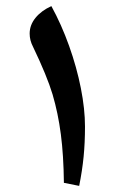

<svg xmlns="http://www.w3.org/2000/svg" viewBox="-20 -743 374 628"><path d="M239 -135 189 -145Q188 -235 179 -304Q170 -373 152 -434Q134 -494 88 -590Q77 -611 77 -633Q77 -661 96 -684.5Q115 -708 148 -723Q181 -663 206 -593Q231 -523 244.5 -454.5Q258 -386 258 -329Q258 -276 253.5 -230.5Q249 -185 239 -135Z"/></svg>

Font: Noto Naskh Arabic UI Semi
Style: Bold
Weight: 700
Designer: Monotype Design Team, David Williams, Mohamad Dakak and Nizar Qandah
Foundry: Monotype Imaging Inc.
Version: Version 2.014; ttfautohint (v1.8.4.7-5d5b)